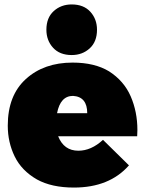

<svg xmlns="http://www.w3.org/2000/svg" viewBox="-20 -837 654 865"><path d="M313 8Q212.5 8 146.5 -28.5Q77.5 -68 46.2 -132Q15 -196 15 -271Q15 -407 96.5 -481Q178 -555 307 -555Q406.5 -555 471.5 -515.5Q538.5 -472.5 568.8 -403Q599 -333.5 599 -251L598 -223H242Q268 -158 333 -158Q391 -158 444 -207L561 -92Q473 8 313 8ZM303 -589Q249 -589 219 -622Q189 -655 189 -703Q189 -757 222 -787Q255 -817 303 -817Q357 -817 387 -784Q417 -751 417 -703Q417 -649 384 -619Q351 -589 303 -589ZM373 -327Q373 -401 309 -405Q252 -405 237 -327Z"/></svg>

Font: Argentum Novus Black
Style: Regular
Weight: 900
Designer: Julieta Ulanovsky (font) & Cristiano Sobral (main changes)
Foundry: Julieta Ulanovsky (font) & Cristiano Sobral (main changes)
Version: Version 3.00;November 27, 2020;FontCreator 13.0.0.2655 64-bi